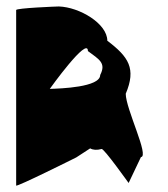

<svg xmlns="http://www.w3.org/2000/svg" viewBox="-20 -582 521 594"><path d="M30 -8C30 -2 216 -95 216 -95L259 -123C267 -118 280 -117 294 -121C300 -126 381 -11 378 -16L416 -96C443 -98 369 -245 369 -292C402 -370 378 -406 312 -456C312 -509 226 -560 162 -562C156 -562 30 -557 30 -551ZM134 -307C134 -307 252 -472 252 -424C287 -398 309 -387 290 -350C290 -312 167 -308 134 -307Z"/></svg>

Font: Ampere
Style: SCCnd
Weight: 400
Version: Version 1